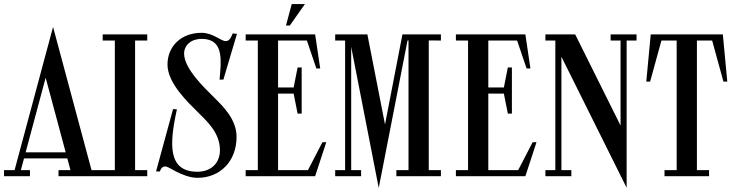

<svg xmlns="http://www.w3.org/2000/svg" viewBox="-34 -870 3637 948"><path d="M228 -737 176 -544V-543.7L38 -30H-14.1V0H113.9V-30H69L84.6 -88H298.3L313.9 -30H254.9V0H474.9V-30H417.9ZM191.4 -486.2 290.3 -118H92.6Z M693 -700H473V-670H533V-30H473V0H693V-30H633V-670H693Z M941 8C1052 8 1134 -73 1134 -194C1134 -281 1068 -344 1023 -389C978 -434 875 -530 875 -605.5C875 -646.5 909.5 -678 961 -678C1052.5 -678 1062 -609 1053 -510L1050 -477H1069L1136 -703L1115 -705C1105 -679 1096 -667 1080 -667C1057 -667 1018 -708 961 -708C862 -708 793 -643 793 -551C793 -459 896 -363 941 -318C986 -273 1052 -215.5 1052 -128.5C1052 -64.5 1007.5 -22 941 -22C796 -22 800.5 -153.5 839.5 -330L820.5 -331.5L736.5 -23.5H755.5C759.5 -37.5 767.5 -47.5 780.5 -48C793 -48.5 808.5 -37 834.5 -23.5C863.5 -8.5 904 8 941 8Z M1406.5 -850 1378 -744H1397L1471.5 -850ZM1486.5 -30H1339V-408H1415.8L1435.5 -309H1455.5V-537H1435.5L1415.8 -438H1339V-670H1481.2L1528 -532H1547L1522 -700H1179V-670H1239V-30H1179V0H1522L1577 -168H1558Z M2143 -670V-700H1953L1867 -255.4L1780 -700H1621V-670H1670V-30H1621V0H1749V-30H1700V-638.5L1836 58L1847.9 -3.1H1848L1978.1 -670.1H1983V-30.1H1923V-0.1H2143V-30.1H2083V-670.1Z M2524.5 -30H2377V-408H2453.8L2473.5 -309H2493.5V-537H2473.5L2453.8 -438H2377V-670H2519.2L2566 -532H2585L2560 -700H2217V-670H2277V-30H2217V0H2560L2615 -168H2596Z M3109 -700H2981V-670H3030V-250.2L2806 -700H2659V-670H2708V-30H2659V0H2787V-30H2738V-589.8L3030 -3.3V0H3031.6L3060 57V-670H3109Z M3535 -700H3179L3157 -467H3176L3231.8 -670H3307V-30H3247V0H3467V-30H3407V-670H3482.2L3538 -467H3557Z"/></svg>

Font: Picaflor 12 pt
Style: Regular
Weight: 400
Designer: Ariel Martín Pérez
Foundry: Tunera Type Foundry
Version: Version 1.000;hotconv 1.0.109;makeotfexe 2.5.65596